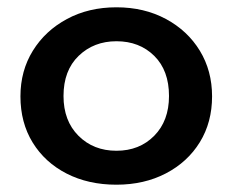

<svg xmlns="http://www.w3.org/2000/svg" viewBox="-20 -496 640 526"><path d="M299 10Q222 10 162.5 -20.5Q103 -51 69.5 -105.5Q36 -160 36 -232Q36 -302 70 -357Q104 -412 163.5 -444Q223 -476 299 -476Q375 -476 434.5 -444Q494 -412 527.5 -357Q561 -302 561 -232Q561 -161 527.5 -106.5Q494 -52 434.5 -21Q375 10 299 10ZM299 -83Q362 -83 402.5 -124Q443 -165 443 -233Q443 -303 402.5 -343Q362 -383 299 -383Q237 -383 195.5 -343Q154 -303 154 -233Q154 -165 195 -124Q236 -83 299 -83Z"/></svg>

Font: Inconsolata Expanded Bold
Style: Regular
Weight: 700
Width: 7
Monospace: yes
Designer: Raph Levien, Cyreal, Brenton Simpson
Foundry: Raph Levien, Cyreal, Google
Version: Version 3.001; ttfautohint (v1.8.2.53-6de2)